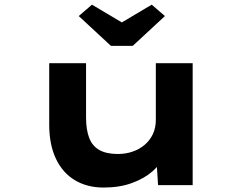

<svg xmlns="http://www.w3.org/2000/svg" viewBox="-20 -806 1059 836"><path d="M431.1 10.6Q359.3 10.6 306 -21.4Q252.7 -53.3 223.5 -114.9Q194.3 -176.4 194.3 -263.3V-530.7H354.7V-295Q354.7 -240.8 368.4 -205.4Q382.1 -170 412.8 -152.7Q443.6 -135.5 493.2 -135.5Q526.2 -135.5 556.1 -145.4Q586 -155.3 609.1 -174.7Q632.2 -194 645.4 -221.6Q658.5 -249.2 658.5 -283.6V-530.7H818.9V0H668.2L661.4 -108.9L690.8 -120.9Q678.4 -90.3 643.7 -59.8Q609 -29.3 555.3 -9.4Q501.6 10.6 431.1 10.6ZM462.9 -606.4 322.9 -736.1 380.4 -785.7 525.5 -699.5H495.5L640.6 -785.7L698.1 -736.1L558.1 -606.4Z"/></svg>

Font: Lexend Zetta
Style: Regular
Weight: 400
Designer: Bonnie Shaver-Troup, Thomas Jockin
Foundry: Lexend
Version: Version 1.007